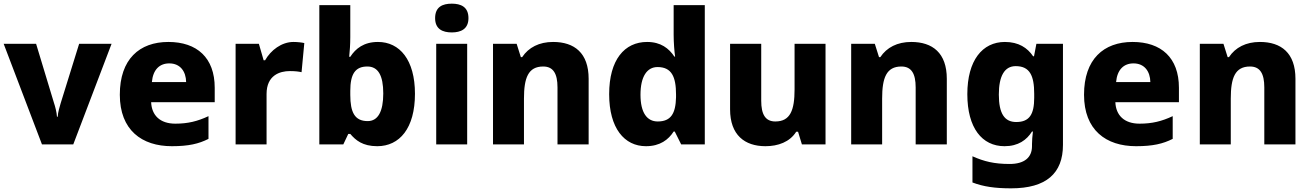

<svg xmlns="http://www.w3.org/2000/svg" viewBox="-20 -788 7158 1048"><path d="M209 0H380L589 -549H412L311 -224C306 -206 296 -175 295 -151H291C290 -174 280 -211 275 -225L177 -549H0Z M899 -559C741 -559 634 -465 634 -271C634 -78 754 10 918 10C1009 10 1065 -3 1118 -30V-154C1058 -126 1006 -113 937 -113C853 -113 808 -159 805 -230H1152V-309C1152 -473 1055 -559 899 -559ZM904 -442C964 -442 995 -398 996 -340H809C815 -408 851 -442 904 -442Z M1582 -559C1517 -559 1458 -514 1427 -459H1419L1393 -549H1266V0H1435V-275C1435 -377 1507 -400 1562 -400C1594 -400 1612 -397 1626 -394L1641 -553C1629 -556 1603 -559 1582 -559Z M1892 -585V-760H1723V0H1854L1881 -57H1892C1921 -23 1959 10 2039 10C2161 10 2245 -88 2245 -276C2245 -461 2162 -559 2043 -559C1966 -559 1921 -523 1892 -478H1886C1889 -508 1892 -545 1892 -585ZM1985 -425C2044 -425 2072 -376 2072 -278C2072 -179 2043 -127 1987 -127C1916 -127 1892 -175 1892 -270V-292C1892 -384 1919 -425 1985 -425Z M2446 -768C2396 -768 2355 -751 2355 -689C2355 -629 2396 -611 2446 -611C2495 -611 2537 -629 2537 -689C2537 -751 2495 -768 2446 -768ZM2530 -549H2361V0H2530Z M2999 -559C2923 -559 2865 -529 2830 -476H2823L2800 -549H2671V0H2840V-250C2840 -363 2863 -425 2945 -425C3000 -425 3023 -386 3023 -311V0H3193V-358C3193 -499 3115 -559 2999 -559Z M3506 10C3583 10 3629 -26 3657 -70H3663L3698 0H3827V-760H3657V-598C3657 -557 3661 -505 3665 -479H3661C3631 -524 3587 -559 3512 -559C3389 -559 3305 -462 3305 -274C3305 -88 3388 10 3506 10ZM3570 -125C3512 -125 3476 -172 3476 -271C3476 -371 3512 -422 3569 -422C3646 -422 3670 -369 3670 -272V-257C3668 -168 3642 -125 3570 -125Z M4486 -549H4317V-300C4317 -187 4294 -125 4212 -125C4158 -125 4135 -163 4135 -238V-549H3965V-191C3965 -51 4045 10 4158 10C4227 10 4291 -13 4326 -69H4336L4357 0H4486Z M4954 -559C4878 -559 4820 -529 4785 -476H4778L4755 -549H4626V0H4795V-250C4795 -363 4818 -425 4900 -425C4955 -425 4978 -386 4978 -311V0H5148V-358C5148 -499 5070 -559 4954 -559Z M5465 -559C5342 -559 5260 -458 5260 -274C5260 -90 5340 10 5463 10C5538 10 5584 -24 5613 -70H5618C5615 -46 5613 -19 5613 -2V10C5613 72 5571 107 5491 107C5406 107 5351 93 5288 65V208C5348 231 5412 240 5499 240C5691 240 5782 158 5782 3V-549H5637L5624 -481H5619C5588 -527 5540 -559 5465 -559ZM5524 -427C5601 -427 5625 -375 5625 -276V-254C5625 -164 5599 -122 5527 -122C5463 -122 5432 -168 5432 -272C5432 -373 5463 -427 5524 -427Z M6162 -559C6004 -559 5897 -465 5897 -271C5897 -78 6017 10 6181 10C6272 10 6328 -3 6381 -30V-154C6321 -126 6269 -113 6200 -113C6116 -113 6071 -159 6068 -230H6415V-309C6415 -473 6318 -559 6162 -559ZM6167 -442C6227 -442 6258 -398 6259 -340H6072C6078 -408 6114 -442 6167 -442Z M6857 -559C6781 -559 6723 -529 6688 -476H6681L6658 -549H6529V0H6698V-250C6698 -363 6721 -425 6803 -425C6858 -425 6881 -386 6881 -311V0H7051V-358C7051 -499 6973 -559 6857 -559Z"/></svg>

Font: Noto Sans Lao ExtraBold
Style: Regular
Weight: 800
Designer: Monotype Design Team
Foundry: Monotype Imaging Inc.
Version: Version 2.003